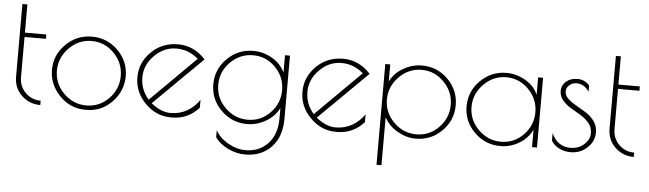

<svg xmlns="http://www.w3.org/2000/svg" viewBox="-50 -828 4171 1234"><g transform="rotate(5 2035.0 -211.5)"><path d="M221 -22V6Q150 6 100 -41.5Q50 -89 50 -163V-631H82V-449H220V-421H82V-163Q82 -102 122.5 -62Q163 -22 221 -22Z M519 11H510Q414 11 345 -60.5Q276 -132 276 -227Q276 -322 346 -391.5Q416 -461 514.5 -461Q613 -461 682.5 -391.5Q752 -322 752 -226.5Q752 -131 684 -60Q616 11 519 11ZM720 -224.5Q720 -309 659.5 -371Q599 -433 515 -433Q431 -433 369.5 -370.5Q308 -308 308 -224Q308 -140 369.5 -78.5Q431 -17 515.5 -17Q600 -17 660 -78.5Q720 -140 720 -224.5Z M1072 12H1063Q968 12 897.5 -59.5Q827 -131 827 -226Q827 -321 897 -390.5Q967 -460 1070 -460Q1173 -460 1247 -378L933 -68Q998 -16 1058 -16Q1118 -16 1165.5 -43.5Q1213 -71 1244 -117V-66Q1173 12 1072 12ZM912 -89 1203 -378Q1141 -432 1061.5 -432Q982 -432 920.5 -370.5Q859 -309 859 -229Q859 -149 912 -89Z M1760 -450H1792V-42Q1792 74 1728 141Q1664 208 1560 208Q1503 208 1449 182Q1395 156 1365 114V68Q1391 116 1446.5 148Q1502 180 1560 180Q1648 180 1704 120.5Q1760 61 1760 -42V-109Q1733 -54 1675 -21Q1617 12 1555 12Q1457 12 1387 -57.5Q1317 -127 1317 -224Q1317 -321 1387 -390.5Q1457 -460 1555 -460Q1620 -460 1676.5 -427.5Q1733 -395 1760 -338ZM1349 -224Q1349 -139 1410.5 -77.5Q1472 -16 1556.5 -16Q1641 -16 1701 -77.5Q1761 -139 1761 -224Q1761 -309 1701 -370.5Q1641 -432 1556.5 -432Q1472 -432 1410.5 -370.5Q1349 -309 1349 -224Z M2137 12H2128Q2033 12 1962.5 -59.5Q1892 -131 1892 -226Q1892 -321 1962 -390.5Q2032 -460 2135 -460Q2238 -460 2312 -378L1998 -68Q2063 -16 2123 -16Q2183 -16 2230.5 -43.5Q2278 -71 2309 -117V-66Q2238 12 2137 12ZM1977 -89 2268 -378Q2206 -432 2126.5 -432Q2047 -432 1985.5 -370.5Q1924 -309 1924 -229Q1924 -149 1977 -89Z M2407 200V-450H2439V-340Q2466 -395 2523.5 -428Q2581 -461 2643 -461Q2742 -461 2811.5 -391.5Q2881 -322 2881 -225Q2881 -128 2811.5 -58.5Q2742 11 2643 11Q2583 11 2526 -21.5Q2469 -54 2439 -109V200ZM2437 -224Q2437 -140 2498.5 -78.5Q2560 -17 2644.5 -17Q2729 -17 2789 -78.5Q2849 -140 2849 -224.5Q2849 -309 2788.5 -371Q2728 -433 2644 -433Q2560 -433 2498.5 -370.5Q2437 -308 2437 -224Z M3425 -450V0H3393V-112Q3365 -55 3309 -22Q3253 11 3189 11Q3091 11 3021 -58.5Q2951 -128 2951 -225Q2951 -322 3021 -391.5Q3091 -461 3189 -461Q3253 -461 3311.5 -427Q3370 -393 3393 -337V-450ZM2983 -224Q2983 -140 3044.5 -78.5Q3106 -17 3190.5 -17Q3275 -17 3335 -78.5Q3395 -140 3395 -224.5Q3395 -309 3334.5 -371Q3274 -433 3190 -433Q3106 -433 3044.5 -370.5Q2983 -308 2983 -224Z M3643 -434Q3617 -434 3597 -417Q3577 -400 3577 -375Q3577 -350 3599.5 -329Q3622 -308 3653.5 -290.5Q3685 -273 3717 -253Q3749 -233 3771.5 -202Q3794 -171 3794 -131Q3794 -72 3749.5 -30.5Q3705 11 3642 11Q3602 11 3567.5 -6.5Q3533 -24 3517 -53V-101Q3555 -17 3639 -17Q3691 -17 3726.5 -49Q3762 -81 3762 -120.5Q3762 -160 3739.5 -187Q3717 -214 3685 -233Q3653 -252 3621.5 -270.5Q3590 -289 3567.5 -315.5Q3545 -342 3545 -377.5Q3545 -413 3573.5 -437.5Q3602 -462 3647 -462Q3692 -462 3724 -427V-386Q3692 -434 3643 -434Z M4050 -22V6Q3979 6 3929 -41.5Q3879 -89 3879 -163V-631H3911V-449H4049V-421H3911V-163Q3911 -102 3951.5 -62Q3992 -22 4050 -22Z"/></g></svg>

Font: Poiret One
Style: Regular
Weight: 400
Designer: Denis Masharov
Foundry: Denis Masharov
Version: Version 1.001